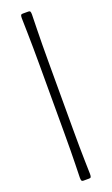

<svg xmlns="http://www.w3.org/2000/svg" viewBox="-170 -736 553 951"><g transform="rotate(-20 107.0 -260.0)"><path d="M130.4 -73.2Q130.4 23.9 132.1 90.3Q133.8 156.7 133.8 160.2Q133.8 171.4 131.6 175.8Q129.4 180.2 122.1 180.2H91.8Q84.5 180.2 82.3 175.8Q80.1 171.4 80.1 160.2Q80.1 156.7 81.8 90.3Q83.5 23.9 83.5 -73.2V-431.6Q83.5 -528.8 81.8 -602.8Q80.1 -676.8 80.1 -680.2Q80.1 -691.4 82.3 -695.8Q84.5 -700.2 91.8 -700.2H122.1Q129.4 -700.2 131.6 -695.8Q133.8 -691.4 133.8 -680.2Q133.8 -676.8 132.1 -602.8Q130.4 -528.8 130.4 -431.6Z"/></g></svg>

Font: Cooper*
Style: Italic
Weight: 400
Italic angle: -7°
Designer: Owen Earl
Foundry: indestructible type*
Version: Version 0.001